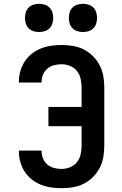

<svg xmlns="http://www.w3.org/2000/svg" viewBox="-20 -979 640 1007"><path d="M303 8Q275 8 247.5 4Q220 0 194 -10.5Q168 -21 146 -38.5Q124 -56 109 -79.5Q94 -103 86.5 -130Q79 -157 79 -185V-189H198V-187Q198 -167 205.5 -148Q213 -129 228.5 -116Q244 -103 263.5 -98Q283 -93 303 -93Q326 -93 348 -102Q370 -111 384 -129Q398 -147 403 -169.5Q408 -192 408 -215V-317H234V-418H408V-520Q408 -543 403 -565.5Q398 -588 384 -606Q370 -624 348 -633Q326 -642 303 -642Q283 -642 263.5 -637Q244 -632 228.5 -619Q213 -606 205.5 -587Q198 -568 198 -548V-546H79V-550Q79 -578 86.5 -605Q94 -632 109 -655.5Q124 -679 146 -696.5Q168 -714 194 -724.5Q220 -735 247.5 -739Q275 -743 303 -743Q333 -743 363 -738Q393 -733 419.5 -719.5Q446 -706 467.5 -684.5Q489 -663 503 -636Q517 -609 522 -579.5Q527 -550 527 -520V-215Q527 -185 522 -155.5Q517 -126 503 -99Q489 -72 467.5 -50.5Q446 -29 419.5 -15.5Q393 -2 363 3Q333 8 303 8ZM415 -811Q400 -811 385.5 -815.5Q371 -820 360.5 -830.5Q350 -841 345.5 -855.5Q341 -870 341 -885Q341 -900 345.5 -914.5Q350 -929 360.5 -939.5Q371 -950 385.5 -954.5Q400 -959 415 -959Q430 -959 444.5 -954.5Q459 -950 469.5 -939.5Q480 -929 484.5 -914.5Q489 -900 489 -885Q489 -870 484.5 -855.5Q480 -841 469.5 -830.5Q459 -820 444.5 -815.5Q430 -811 415 -811ZM185 -811Q170 -811 155.5 -815.5Q141 -820 130.5 -830.5Q120 -841 115.5 -855.5Q111 -870 111 -885Q111 -900 115.5 -914.5Q120 -929 130.5 -939.5Q141 -950 155.5 -954.5Q170 -959 185 -959Q200 -959 214.5 -954.5Q229 -950 239.5 -939.5Q250 -929 254.5 -914.5Q259 -900 259 -885Q259 -870 254.5 -855.5Q250 -841 239.5 -830.5Q229 -820 214.5 -815.5Q200 -811 185 -811Z"/></svg>

Font: Iosevka Extended
Style: Bold
Weight: 700
Width: 7
Monospace: yes
Designer: Belleve Invis
Foundry: Belleve Invis
Version: Version 32.5.0; ttfautohint (v1.8.4)